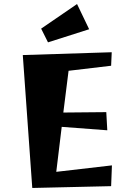

<svg xmlns="http://www.w3.org/2000/svg" viewBox="-20 -923 645 952"><path d="M140 9 93 -650 534 -664 531 -597 320 -572 294 -365 507 -367 512 -277 286 -294 259 -71 535 -103 531 0ZM218 -713 184 -781 362 -903 422 -778Z"/></svg>

Font: Joti One
Style: Regular
Weight: 400
Designer: Eduardo Rodriguez Tunni
Foundry: Eduardo Rodriguez Tunni
Version: Version 1.002; ttfautohint (v1.8.4.7-5d5b);gftools[0.9.24]